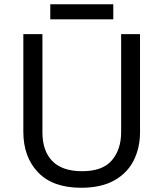

<svg xmlns="http://www.w3.org/2000/svg" viewBox="-20 -875 771 905"><path d="M640 -252Q640 -178 610 -118.5Q580 -59 518.5 -24.5Q457 10 362 10Q229 10 159.5 -62.5Q90 -135 90 -254V-714H180V-251Q180 -164 226.5 -116Q273 -68 367 -68Q464 -68 507.5 -119.5Q551 -171 551 -252V-714H640ZM514 -855V-784H217V-855Z"/></svg>

Font: Noto Sans Pahawh Hmong
Style: Regular
Weight: 400
Designer: Monotype Design Team
Foundry: Monotype Imaging Inc.
Version: Version 2.001; ttfautohint (v1.8.4.7-5d5b)